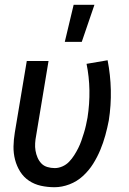

<svg xmlns="http://www.w3.org/2000/svg" viewBox="-20 -775 540 803"><path d="M208 8Q179 8 151.5 2Q124 -4 101.5 -19Q79 -34 64.5 -57Q50 -80 43 -107Q36 -134 36.5 -162.5Q37 -191 42 -221L92 -520H183L131 -207Q128 -192 127 -176Q126 -160 128.5 -145Q131 -130 137 -116Q143 -102 153 -91.5Q163 -81 178 -76.5Q193 -72 209 -72Q225 -72 241 -79Q257 -86 269 -98.5Q281 -111 290.5 -126Q300 -141 307.5 -156Q315 -171 320.5 -187Q326 -203 331 -219Q336 -235 339.5 -251Q343 -267 346 -283Q355 -341 354 -397.5Q353 -454 342 -508L430 -523Q442 -462 443.5 -398.5Q445 -335 435 -271Q429 -240 420.5 -209Q412 -178 399.5 -148Q387 -118 369.5 -90Q352 -62 327 -39Q302 -16 270.5 -4Q239 8 208 8ZM251 -600 288 -755H375L322 -600Z"/></svg>

Font: Iosevka Term Curly Md Obl
Style: Regular
Weight: 500
Italic angle: -9°
Designer: Belleve Invis
Foundry: Belleve Invis
Version: Version 32.3.0